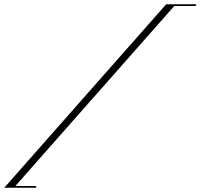

<svg xmlns="http://www.w3.org/2000/svg" viewBox="-219 -652 940 900"><path d="M694 -624H598L-147 220H-51Q-48 220 -49 224Q-50 228 -53 228H-199L560 -632H698Q701 -632 700.5 -628Q700 -624 694 -624Z"/></svg>

Font: Ballet
Style: Regular
Weight: 400
Designer: Maximiliano R. Sproviero
Foundry: Omnibus-Type
Version: Version 1.100